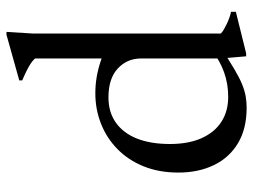

<svg xmlns="http://www.w3.org/2000/svg" viewBox="-112 -640 763 578"><g transform="rotate(-90 269.0 -351.5)"><path d="M381.5 -307.5Q381.5 -350 351.2 -378Q321 -406 264.5 -406Q219.5 -406 188 -383.5Q156.5 -361 140.2 -319.8Q124 -278.5 124 -221Q124 -164.5 141.8 -125.2Q159.5 -86 191.2 -65.8Q223 -45.5 266 -45.5Q305 -45.5 340.2 -58Q375.5 -70.5 409 -97.5L410 -65Q374.5 -42 349.2 -27Q324 -12 304.5 -4Q285 4 268 7Q251 10 233 10Q170 10 126.5 -16Q83 -42 60.5 -88.5Q38 -135 38 -195.5Q38 -254 56.8 -300.2Q75.5 -346.5 108.8 -379Q142 -411.5 185.2 -428.5Q228.5 -445.5 276.5 -445.5Q301.5 -445.5 325.2 -441.5Q349 -437.5 374 -429.2Q399 -421 426.5 -407L381.5 -380V-627Q375.5 -634 365.5 -640.5Q355.5 -647 342.8 -653.2Q330 -659.5 315.5 -665.5V-674.5L453 -713H461.5L456.5 -632.5V-68Q461 -63 469 -58.5Q477 -54 486.2 -49.5Q495.5 -45 504.8 -41.8Q514 -38.5 522 -37V-22.5L397 8.5H388L381.5 -67Z"/></g></svg>

Font: Newsreader 24pt
Style: Regular
Weight: 400
Designer: Hugues Gentile
Foundry: Production Type
Version: Version 1.003